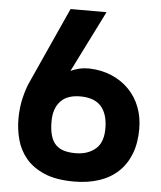

<svg xmlns="http://www.w3.org/2000/svg" viewBox="-56 -721 770 920"><g transform="rotate(5 329.0 -261.0)"><path d="M361 -396Q421 -394 469.5 -373Q518 -352 552.5 -316.5Q587 -281 605.5 -233Q624 -185 624 -128Q624 -60 604 -8.5Q584 43 546.5 78.5Q509 114 455 132Q401 150 334 150Q247 150 190.5 125.5Q134 101 101.5 61.5Q69 22 56 -27Q43 -76 43 -125Q43 -181 54.5 -228Q66 -275 79 -303L246 -672H419L271 -376Q278 -380 289 -384Q300 -388 312.5 -391Q325 -394 337.5 -395Q350 -396 361 -396ZM330 14Q389 14 426.5 -18.5Q464 -51 462 -124Q460 -188 429.5 -222.5Q399 -257 336 -259Q269 -261 235.5 -226Q202 -191 202 -128Q202 -86 210.5 -58.5Q219 -31 235.5 -15Q252 1 275.5 7.5Q299 14 330 14Z"/></g></svg>

Font: Cafe24 Ohsquare
Style: Bold
Weight: 700
Designer: Cafe24 thkim, hmlim, mnelim, nhlee, sslee, sskim, smlim, yjkim, sdjeong, hskwak & 4IRTF
Foundry: Cafe24
Version: Version 1.000